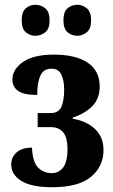

<svg xmlns="http://www.w3.org/2000/svg" viewBox="-20 -775 474 805"><path d="M198 10Q112 10 69.5 -16.5Q27 -43 27 -85Q27 -116 49.5 -136Q72 -156 114 -156Q117 -94 140.5 -71.5Q164 -49 197 -49Q226 -49 244.5 -72.5Q263 -96 263 -151Q263 -198 245 -220Q227 -242 193 -242H138V-301H193Q225 -301 237 -326.5Q249 -352 249 -400Q249 -438 237 -462.5Q225 -487 196 -487Q162 -487 149 -457.5Q136 -428 136 -377Q78 -377 55 -394.5Q32 -412 32 -441Q32 -485 77 -515.5Q122 -546 205 -546Q298 -546 348 -512Q398 -478 398 -412Q398 -362 367.5 -330.5Q337 -299 285 -282V-277Q342 -268 378 -234.5Q414 -201 414 -145Q414 -78 362 -34Q310 10 198 10ZM305 -625Q281 -625 263.5 -639.5Q246 -654 246 -689Q246 -726 263.5 -740.5Q281 -755 305 -755Q325 -755 343.5 -740.5Q362 -726 362 -689Q362 -654 343.5 -639.5Q325 -625 305 -625ZM128 -625Q106 -625 88.5 -639.5Q71 -654 71 -689Q71 -726 88.5 -740.5Q106 -755 128 -755Q151 -755 169.5 -740.5Q188 -726 188 -689Q188 -654 169.5 -639.5Q151 -625 128 -625Z"/></svg>

Font: Noto Serif ExtraCondensed ExtraBold
Style: Regular
Weight: 800
Width: 2
Designer: Monotype Design Team
Foundry: Monotype Imaging Inc.
Version: Version 2.013; ttfautohint (v1.8.4.7-5d5b)